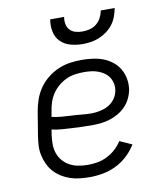

<svg xmlns="http://www.w3.org/2000/svg" viewBox="-84 -820 769 897"><g transform="rotate(-10 300.0 -371.0)"><path d="M271 8Q247 8 223 5.5Q199 3 177 -4.5Q155 -12 136 -24Q117 -36 102 -52.5Q87 -69 77.5 -89.5Q68 -110 63 -133Q58 -156 59.5 -180Q61 -204 65 -228L83 -338Q88 -366 97.5 -393Q107 -420 124 -444.5Q141 -469 165 -488Q189 -507 216 -518.5Q243 -530 271 -534Q299 -538 327 -538Q353 -538 379 -534.5Q405 -531 428.5 -522Q452 -513 471.5 -497.5Q491 -482 503.5 -460.5Q516 -439 520.5 -413.5Q525 -388 521 -362Q517 -341 507 -320.5Q497 -300 481 -284Q465 -268 445.5 -257Q426 -246 404.5 -239.5Q383 -233 361.5 -231Q340 -229 319 -229Q296 -229 272.5 -230Q249 -231 225.5 -232Q202 -233 178.5 -235Q155 -237 132 -242L128 -218Q125 -196 125 -173.5Q125 -151 132 -130.5Q139 -110 153 -94Q167 -78 185.5 -68Q204 -58 226 -54Q248 -50 271 -50Q294 -50 317 -54Q340 -58 362 -69Q384 -80 402.5 -96.5Q421 -113 434 -134L492 -108Q475 -80 450 -56.5Q425 -33 395 -18.5Q365 -4 333.5 2Q302 8 271 8ZM329 -284Q342 -284 356 -286Q370 -288 383.5 -292Q397 -296 409.5 -303Q422 -310 432 -320.5Q442 -331 448.5 -344Q455 -357 457 -370Q460 -387 456.5 -403.5Q453 -420 444 -433.5Q435 -447 421.5 -456Q408 -465 393 -470.5Q378 -476 361 -478Q344 -480 327 -480Q306 -480 285 -477Q264 -474 244 -465Q224 -456 206.5 -441.5Q189 -427 176.5 -408.5Q164 -390 157 -369.5Q150 -349 147 -328L142 -300Q165 -295 188 -293Q211 -291 235 -290Q259 -289 282 -286.5Q305 -284 329 -284ZM345 -610Q316 -610 288 -617.5Q260 -625 240.5 -644.5Q221 -664 215.5 -692.5Q210 -721 215 -750H281Q278 -733 281 -716.5Q284 -700 294.5 -688.5Q305 -677 321 -672.5Q337 -668 354 -668Q372 -668 389.5 -672.5Q407 -677 421 -688.5Q435 -700 443.5 -716.5Q452 -733 455 -750H521Q517 -730 510 -710.5Q503 -691 490.5 -674.5Q478 -658 460.5 -645Q443 -632 423.5 -624Q404 -616 384 -613Q364 -610 345 -610Z"/></g></svg>

Font: Iosevka Curly Light Extended
Style: Italic
Weight: 300
Width: 7
Italic angle: -9°
Monospace: yes
Designer: Belleve Invis
Foundry: Belleve Invis
Version: Version 11.1.0; ttfautohint (v1.8.3)